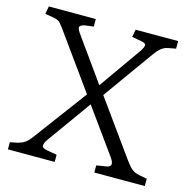

<svg xmlns="http://www.w3.org/2000/svg" viewBox="-104 -805 902 908"><g transform="rotate(15 347.5 -351.5)"><path d="M13 0V-35L48 -42Q63 -46 73.5 -51Q84 -56 94.5 -66Q105 -76 118 -94L307 -348L123 -604Q105 -630 93.5 -642.5Q82 -655 59 -658L18 -665L25 -703H255V-666L215 -661Q197 -658 190 -650Q183 -642 199 -619L352 -405L498 -612Q512 -633 512 -643.5Q512 -654 488 -658L443 -666L450 -703H658V-666L621 -659Q610 -657 601 -652.5Q592 -648 582 -639Q572 -630 559 -612L382 -365L574 -98Q592 -73 606 -60.5Q620 -48 645 -43L683 -36V0H436V-35L480 -42Q503 -45 505 -57.5Q507 -70 490 -93L336 -307L181 -91Q168 -72 168.5 -60Q169 -48 191 -44L242 -35V0Z"/></g></svg>

Font: Literata 18pt Light
Style: Regular
Weight: 300
Designer: Latin by Veronika Burian and Jose Scaglione. Greek by Irene Vlachou. Cyrillic by Vera Evstafieva.
Foundry: TypeTogether
Version: Version 3.103;gftools[0.9.29]